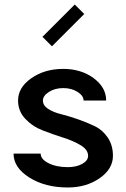

<svg xmlns="http://www.w3.org/2000/svg" viewBox="-20 -820 560 850"><path d="M311 -800 353 -758 210 -615 168 -657ZM260 -515Q339 -515 394.5 -474Q450 -433 450 -375H350Q350 -396 323.5 -413Q297 -430 260 -430Q223 -430 196.5 -413Q170 -396 170 -375Q170 -353 193 -338Q216 -323 250.5 -314.5Q285 -306 325 -292Q365 -278 399.5 -261.5Q434 -245 457 -211Q480 -177 480 -130Q480 -72 421 -31Q362 10 280 10Q180 10 110 -34Q40 -78 40 -140H160Q160 -115 195 -97.5Q230 -80 280 -80Q318 -80 344 -94.5Q370 -109 370 -130Q370 -157 338 -176.5Q306 -196 260.5 -210.5Q215 -225 169.5 -242.5Q124 -260 92 -294Q60 -328 60 -375Q60 -433 119 -474Q178 -515 260 -515Z"/></svg>

Font: Laverick
Style: Regular
Weight: 400
Designer: Daniel Pimley
Foundry: Daniel Pimley
Version: Version 1.000;PS 001.001;hotconv 1.0.56